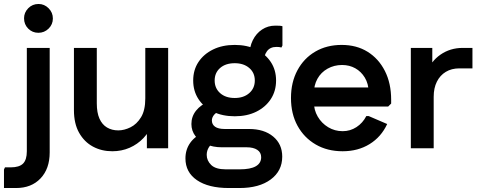

<svg xmlns="http://www.w3.org/2000/svg" viewBox="-72 -746 2403 966"><path d="M-52 200V107L-47 96H-18Q25 96 44 77Q63 58 63 15V-505H178V21Q178 103 132 151.5Q86 200 9 200ZM121 -581Q91 -581 70 -602Q49 -623 49 -654Q49 -683 70 -704.5Q91 -726 122 -726Q151 -726 172.5 -704.5Q194 -683 194 -653Q194 -623 172.5 -602Q151 -581 121 -581Z M774 -505V0H667V-129L696 -127Q680 -83 650 -51.5Q620 -20 580 -2.5Q540 15 493 15Q439 15 395.5 -8.5Q352 -32 326 -78Q300 -124 300 -192V-505H415V-226Q415 -179 428.5 -149Q442 -119 466.5 -104.5Q491 -90 523 -90Q553 -90 584.5 -105.5Q616 -121 637.5 -156Q659 -191 659 -251V-505Z M1079 200Q977 200 919 160.5Q861 121 861 51Q861 6 885.5 -28Q910 -62 956 -81L1012 -33Q991 -24 979.5 -6Q968 12 968 33Q968 62 990.5 84Q1013 106 1064 106H1134Q1188 106 1215 90.5Q1242 75 1242 45Q1242 21 1222.5 8Q1203 -5 1169 -5H1044Q1000 -5 965.5 -20Q931 -35 911 -61.5Q891 -88 891 -122Q891 -160 914.5 -189.5Q938 -219 982 -237L1044 -187Q1020 -185 1007 -170.5Q994 -156 994 -140Q994 -120 1010 -108.5Q1026 -97 1059 -97H1181Q1257 -97 1302.5 -59Q1348 -21 1348 42Q1348 114 1290 157Q1232 200 1133 200ZM1109 -161Q1047 -161 1000 -184Q953 -207 926.5 -247.5Q900 -288 900 -341Q900 -394 926.5 -434Q953 -474 1000 -497Q1047 -520 1109 -520Q1171 -520 1217.5 -497Q1264 -474 1290.5 -434Q1317 -394 1317 -341Q1317 -288 1290.5 -247.5Q1264 -207 1217.5 -184Q1171 -161 1109 -161ZM1109 -253Q1154 -253 1182 -277.5Q1210 -302 1210 -341Q1210 -380 1182 -404Q1154 -428 1109 -428Q1063 -428 1035.5 -404Q1008 -380 1008 -341Q1008 -302 1035.5 -277.5Q1063 -253 1109 -253ZM1255 -431 1183 -466Q1183 -510 1200 -544Q1217 -578 1246.5 -597.5Q1276 -617 1313 -617Q1324 -617 1334 -616.5Q1344 -616 1349 -614V-517L1344 -507Q1334 -510 1319 -510Q1287 -510 1271 -488Q1255 -466 1255 -431Z M1652 15Q1575 15 1516.5 -19Q1458 -53 1425 -113Q1392 -173 1392 -253Q1392 -332 1424.5 -392.5Q1457 -453 1514.5 -486.5Q1572 -520 1647 -520Q1722 -520 1777.5 -485.5Q1833 -451 1864.5 -389Q1896 -327 1896 -244V-225L1881 -210H1446V-306H1844L1783 -283Q1782 -325 1763.5 -355.5Q1745 -386 1715.5 -402.5Q1686 -419 1649 -419Q1609 -419 1576 -400.5Q1543 -382 1525 -349.5Q1507 -317 1507 -274V-234Q1507 -193 1526.5 -159.5Q1546 -126 1579 -106Q1612 -86 1652 -86Q1690 -86 1721.5 -106.5Q1753 -127 1771 -162H1783L1876 -122Q1846 -57 1787.5 -21Q1729 15 1652 15Z M1995 0V-505H2103V-376L2074 -378Q2095 -437 2144 -471Q2193 -505 2256 -505H2305V-402H2239Q2200 -402 2171 -384.5Q2142 -367 2126 -335Q2110 -303 2110 -259V0Z"/></svg>

Font: Fustat
Style: Bold
Weight: 700
Designer: Mohamed Gaber, Khaled Hosny, Laura Garcia Mut
Foundry: Kief Type Foundry, Alif Type Foundry, Hard Type Foundry
Version: Version 1.007